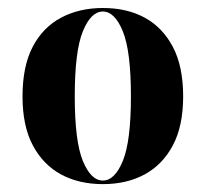

<svg xmlns="http://www.w3.org/2000/svg" viewBox="-20 -449 514 480"><path d="M237.1 11.3Q177.4 11.3 132.7 -12.9Q87.9 -37.1 62.1 -85.5Q36.3 -133.9 36.3 -208.1Q36.3 -283.1 61.7 -331.9Q87.1 -380.6 132.7 -404.8Q178.2 -429 237.1 -429Q297.6 -429 341.9 -404.8Q386.3 -380.6 412.1 -331.9Q437.9 -283.1 437.9 -208.1Q437.9 -133.9 412.1 -85.5Q386.3 -37.1 341.5 -12.9Q296.8 11.3 237.1 11.3ZM237.1 2.4Q266.9 2.4 287.1 -46.8Q307.3 -96 307.3 -208.1Q307.3 -321 287.1 -370.6Q266.9 -420.2 237.1 -420.2Q207.3 -420.2 187.1 -370.6Q166.9 -321 166.9 -208.1Q166.9 -96 187.1 -46.8Q207.3 2.4 237.1 2.4Z"/></svg>

Font: Playfair 144pt SemiCondensed ExtraBold
Style: Regular
Weight: 800
Width: 4
Designer: Claus Eggers Sørensen
Foundry: Claus Eggers Sørensen
Version: Version 2.203